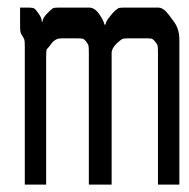

<svg xmlns="http://www.w3.org/2000/svg" viewBox="-20 -498 509 518"><path d="M261.7 -431.6H264.6Q265.6 -440.4 275.4 -452.1L284.2 -462.9Q291 -470.7 298.8 -475.6Q302.7 -477.5 313.5 -477.5H407.2Q420.9 -477.5 435.5 -458L449.2 -439.5Q463.9 -419.9 463.9 -391.6V0H406.2V-355.5Q406.2 -370.1 405.3 -374.5Q404.3 -378.9 398.9 -385.3Q393.6 -391.6 390.6 -393.1Q387.7 -394.5 377.9 -394.5H324.2Q313.5 -394.5 309.6 -392.6Q305.7 -390.6 294.9 -380.9Q281.2 -367.2 281.2 -355.5V0H219.7V-355.5Q219.7 -370.1 218.8 -374.5Q217.8 -378.9 212.9 -385.3Q208 -391.6 204.6 -393.1Q201.2 -394.5 191.4 -394.5H148.4Q137.7 -394.5 133.8 -392.6Q125 -388.7 119.1 -380.9Q110.4 -369.1 106.4 -365.2Q104.5 -363.3 104.5 -345.7V0H46.9V-371.1Q46.9 -385.7 45.9 -390.1Q44.9 -394.5 40.5 -400.9Q36.1 -407.2 35.2 -411.6Q34.2 -416 34.2 -430.7V-477.5H57.6Q68.4 -477.5 72.3 -475.1Q76.2 -472.7 83 -462.9Q92.8 -450.2 92.8 -439.5H94.7Q94.7 -449.2 108.4 -462.9Q119.1 -473.6 122.6 -475.6Q126 -477.5 136.7 -477.5H220.7Q236.3 -477.5 249 -458Q260.7 -440.4 261.7 -431.6Z"/></svg>

Font: Vancouver Drive
Style: Regular
Weight: 400
Designer: Valery Zaveryaev
Foundry: Cyreal (www.cyreal.org)
Version: Version 1.06